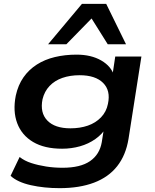

<svg xmlns="http://www.w3.org/2000/svg" viewBox="-20 -788 807 998"><path d="M290 190Q209 190 140 174.5Q71 159 35 126L82 28Q107 48 142.5 59.5Q178 71 219.5 77.5Q261 84 305 84Q398 84 448 49.5Q498 15 509 -49L521 -125H532Q512 -91 476 -65.5Q440 -40 395.5 -27.5Q351 -15 303 -15Q211 -15 152 -50Q93 -85 69.5 -147.5Q46 -210 62 -291Q74 -346 102 -386Q130 -426 171.5 -452.5Q213 -479 265.5 -491.5Q318 -504 378 -504Q454 -504 506.5 -473.5Q559 -443 573 -394H564L579 -494H715L648 -66Q634 19 589 76Q544 133 468.5 161.5Q393 190 290 190ZM346 -121Q396 -121 436.5 -135Q477 -149 505 -178Q533 -207 541 -248Q556 -317 516 -357Q476 -397 394 -397Q344 -397 304 -383Q264 -369 237.5 -341Q211 -313 201 -272Q187 -202 226 -161.5Q265 -121 346 -121ZM230 -558 406 -768H532L635 -558H540L456 -692L325 -558Z"/></svg>

Font: Nunito Sans 10pt Expanded
Style: Bold Italic
Weight: 700
Width: 7
Italic angle: -9°
Designer: Vernon Adams
Foundry: Vernon Adams
Version: Version 3.101;gftools[0.9.27]